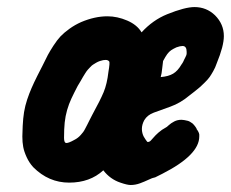

<svg xmlns="http://www.w3.org/2000/svg" viewBox="-20 -529 660 549"><path d="M275.4 -42Q237.3 -6.8 177.7 -6.8Q119.1 -6.8 75.2 -50.8Q63.5 -63.5 56.2 -79.6Q48.8 -95.7 46.4 -108.9Q43.9 -122.1 43.9 -138.7Q43.9 -144.5 44.4 -154.3Q44.9 -164.1 44.9 -168.9Q45.9 -190.4 48.8 -208.5Q51.8 -226.6 57.6 -244.1Q63.5 -261.7 70.3 -277.3Q77.1 -293 86.9 -312.5Q91.8 -321.3 101.6 -341.3Q111.3 -361.3 116.7 -371.6Q122.1 -381.8 132.8 -398.4Q143.6 -415 153.3 -425.3Q163.1 -435.5 178.7 -446.8Q194.3 -458 211.9 -465.8Q251 -482.4 287.1 -482.4Q315.4 -482.4 343.8 -470.2Q372.1 -458 384.8 -436.5Q417 -471.7 458 -488.3Q508.8 -508.8 536.1 -508.8Q570.3 -508.8 594.7 -485.4Q620.1 -460 620.1 -425.8Q620.1 -397.5 599.6 -347.7Q595.7 -335.9 589.8 -325.7Q584 -315.4 579.6 -309.1Q575.2 -302.7 565.9 -293.5Q556.6 -284.2 552.7 -280.8Q548.8 -277.3 536.6 -267.6Q524.4 -257.8 521.5 -255.9Q496.1 -234.4 467.3 -224.1Q438.5 -213.9 419.9 -207Q401.4 -200.2 392.6 -185.5Q385.7 -172.9 385.7 -160.2Q385.7 -154.3 387.2 -148.4Q388.7 -142.6 391.1 -138.2Q393.6 -133.8 396 -130.4Q398.4 -127 399.9 -125Q401.4 -123 402.3 -123Q407.2 -123 411.1 -127Q415 -130.9 419.4 -136.2Q423.8 -141.6 433.1 -149.9Q442.4 -158.2 455.1 -165Q456.1 -165 462.4 -170.9Q468.8 -176.8 478 -181.6Q487.3 -186.5 499 -186.5Q501 -186.5 503.9 -186Q506.8 -185.5 507.8 -185.5Q512.7 -184.6 516.6 -183.6Q520.5 -182.6 523.4 -180.7Q526.4 -178.7 528.8 -177.2Q531.2 -175.8 533.2 -173.3Q535.2 -170.9 536.6 -169.4Q538.1 -168 539.1 -166Q540 -164.1 541 -163.1Q542 -162.1 542 -161.1V-160.2Q548.8 -151.4 549.8 -144.5V-138.7Q549.8 -85.9 444.3 -32.2Q433.6 -26.4 422.9 -21.5H421.9Q416 -20.5 404.8 -15.1Q393.6 -9.8 380.4 -4.9Q367.2 0 353.5 0Q343.8 0 324.2 -6.8Q294.9 -16.6 275.4 -42ZM202.1 -283.2Q191.4 -262.7 184.1 -247.1Q176.8 -231.4 171.9 -214.4Q167 -197.3 165 -178.7Q163.1 -160.2 163.1 -134.8Q163.1 -120.1 169.9 -120.1Q176.8 -120.1 192.4 -128.9Q198.2 -131.8 202.6 -135.3Q207 -138.7 210.9 -143.1Q214.8 -147.5 217.8 -151.4Q220.7 -155.3 223.6 -161.1Q226.6 -167 229.5 -172.4Q232.4 -177.7 236.3 -186Q240.2 -194.3 244.1 -201.2Q266.6 -242.2 276.4 -265.6Q286.1 -289.1 290 -323.2Q294.9 -351.6 292 -353.5Q286.1 -361.3 265.6 -354.5Q259.8 -352.5 254.9 -349.6Q250 -346.7 246.1 -344.2Q242.2 -341.8 237.8 -336.9Q233.4 -332 231 -329.6Q228.5 -327.1 223.6 -319.3Q218.8 -311.5 217.3 -309.1Q215.8 -306.6 210 -296.4Q204.1 -286.1 202.1 -283.2ZM513.7 -380.9Q513.7 -397.5 502 -397.5Q495.1 -397.5 484.4 -393.6Q475.6 -389.6 469.2 -385.3Q462.9 -380.9 458 -374Q453.1 -367.2 446.3 -354.5Q445.3 -348.6 443.8 -333.5Q442.4 -318.4 439.5 -308.6Q461.9 -310.5 475.1 -318.4Q488.3 -326.2 499 -344.7Q502 -348.6 503.9 -352.5Q505.9 -356.4 507.3 -359.9Q508.8 -363.3 510.3 -365.7Q511.7 -368.2 512.7 -371.1Q513.7 -374 513.7 -376.5Q513.7 -378.9 513.7 -380.9Z"/></svg>

Font: Essays1743
Style: BoldItalic
Weight: 700
Italic angle: -10°
Designer: Based on the typeface in a 1743 English translation of the essays of Montaigne.  PostScript/TrueType font designed by Jo
Version: Version 002.100